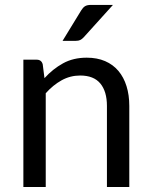

<svg xmlns="http://www.w3.org/2000/svg" viewBox="-20 -744 596 764"><path d="M73 0V-506.5H126Q145 -506.5 150 -488L157 -433Q190 -469.5 230.8 -492Q271.5 -514.5 325 -514.5Q366.5 -514.5 398.2 -500.8Q430 -487 451.2 -461.8Q472.5 -436.5 483.5 -401Q494.5 -365.5 494.5 -322.5V0H405.5V-322.5Q405.5 -380 379.2 -411.8Q353 -443.5 299 -443.5Q259.5 -443.5 225.2 -424.5Q191 -405.5 162 -373V0ZM429.5 -724.5 313 -595.5Q306 -588 299.2 -584.8Q292.5 -581.5 282 -581.5H229L303 -702.5Q310 -714 318.2 -719.2Q326.5 -724.5 342.5 -724.5Z"/></svg>

Font: LatoHex
Style: Regular
Weight: 400
Designer: Lukasz Dziedzic
Foundry: tyPoland Lukasz Dziedzic
Version: Version 1.104; Western+Polish opensource